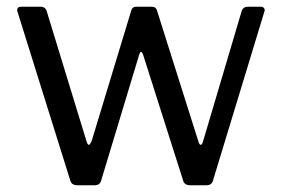

<svg xmlns="http://www.w3.org/2000/svg" viewBox="-20 -550 836 570"><path d="M755 -530Q761 -530 764 -525.5Q767 -521 765 -516L612 -13Q608 0 593 0H545Q528 0 524 -13L405 -387Q402 -396 398 -396Q396 -396 393 -387L280 -13Q276 0 261 0H210Q193 0 189 -13L32 -515Q31 -517 31 -520Q31 -530 43 -530H102Q113 -530 118 -519L237 -130Q240 -120 244 -120Q247 -120 252 -131L370 -520Q373 -530 384 -530H431Q443 -530 446 -519L569 -130Q572 -120 576 -120Q580 -120 583 -131L698 -519Q703 -530 715 -530Z"/></svg>

Font: Libre Franklin
Style: Regular
Weight: 400
Designer: Pablo Impallari, Rodrigo Fuenzalida
Foundry: Impallari Type
Version: Version 1.001; ttfautohint (v1.4.1)